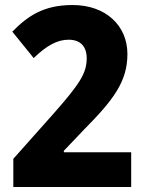

<svg xmlns="http://www.w3.org/2000/svg" viewBox="-20 -744 581 764"><path d="M502 0V-138H234V-144L314 -228C432 -347 487 -420 487 -529C487 -642 401 -724 269 -724C154 -724 91 -681 29 -618L114 -513C166 -563 208 -586 253 -586C298 -586 325 -561 325 -512C325 -452 296 -409 195 -294L33 -112V0Z"/></svg>

Font: Noto Sans Gujarati UI SemiCondensed ExtraBold
Style: Regular
Weight: 800
Width: 4
Designer: Jelle Bosma - Monotype Design Team, Universal Thirst
Foundry: Monotype Imaging Inc.
Version: Version 2.106